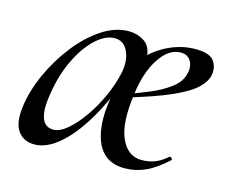

<svg xmlns="http://www.w3.org/2000/svg" viewBox="-68 -489 695 591"><g transform="rotate(15 279.0 -193.0)"><path d="M84 13Q49 13 31 -12.5Q13 -38 20 -91Q27 -143 51.5 -197Q76 -251 112 -297Q148 -343 190.5 -371Q233 -399 276 -399Q302 -399 324 -385.5Q346 -372 349 -340Q337 -316 323.5 -293Q310 -270 299 -246Q272 -172 236.5 -113Q201 -54 161.5 -20.5Q122 13 84 13ZM128 -46Q149 -46 173 -66.5Q197 -87 220.5 -120.5Q244 -154 261.5 -193Q279 -232 287 -270Q295 -310 281.5 -339Q268 -368 237 -367Q208 -366 177.5 -337Q147 -308 123.5 -258.5Q100 -209 91 -147Q85 -110 88.5 -87.5Q92 -65 102.5 -55.5Q113 -46 128 -46ZM371 12Q304 12 280.5 -48.5Q257 -109 279 -211L315 -305Q350 -352 395.5 -375.5Q441 -399 488 -399Q533 -399 547 -380Q561 -361 557 -337Q554 -315 531.5 -293Q509 -271 457.5 -248Q406 -225 314 -198L315 -209Q348 -221 385 -236Q422 -251 450.5 -272.5Q479 -294 484 -323Q487 -334 484.5 -346.5Q482 -359 473 -368Q464 -377 447 -377Q409 -377 379.5 -332Q350 -287 341 -215Q328 -121 349.5 -73.5Q371 -26 415 -26Q438 -26 457.5 -33.5Q477 -41 496 -58Q499 -60 503 -56Q507 -52 504 -49Q468 -16 436.5 -2Q405 12 371 12Z"/></g></svg>

Font: Cormorant Light Medium
Style: Italic
Weight: 500
Italic angle: -10°
Version: Version 4.000